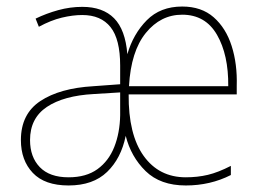

<svg xmlns="http://www.w3.org/2000/svg" viewBox="-20 -558 801 588"><path d="M538 -538Q597 -538 634.5 -505Q672 -472 689.5 -417Q707 -362 705 -295V-269H374Q373 -146 420 -80.5Q467 -15 549 -15Q585 -15 616.5 -22.5Q648 -30 687 -50V-22Q624 10 549 10Q471 10 426 -34Q381 -78 365 -142Q351 -73 308 -31.5Q265 10 190 10Q117 10 80.5 -28.5Q44 -67 44 -129Q44 -209 103.5 -248.5Q163 -288 266 -294L348 -300V-357Q348 -438 318.5 -475Q289 -512 232 -512Q203 -512 169.5 -504Q136 -496 99 -476L89 -501Q122 -517 158.5 -527Q195 -537 232 -537Q295 -537 329.5 -502Q364 -467 370 -392Q388 -454 429.5 -496Q471 -538 538 -538ZM538 -513Q472 -513 426.5 -457Q381 -401 375 -294H679Q680 -390 644.5 -451.5Q609 -513 538 -513ZM267 -270Q175 -265 123.5 -230.5Q72 -196 72 -129Q72 -77 102 -46Q132 -15 190 -15Q244 -15 278.5 -40Q313 -65 330 -108Q347 -151 348 -205V-275Z"/></svg>

Font: Noto Sans Kannada SemiCondensed Thin
Style: Regular
Weight: 100
Width: 4
Designer: Jelle Bosma - Monotype Design Team
Foundry: Monotype Imaging Inc.
Version: Version 2.005; ttfautohint (v1.8.4.7-5d5b)